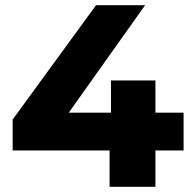

<svg xmlns="http://www.w3.org/2000/svg" viewBox="-20 -720 735 740"><path d="M28.8 -259.3 350.2 -700H539.3L226.2 -259.3L138.9 -285.7H687.6V-140H28.8ZM402.4 -140 407.7 -285.7V-410H579V0H402.4Z"/></svg>

Font: iiserrat Thin
Style: Regular
Weight: 100
Designer: Akira Ohta
Foundry: Akira Ohta
Version: Version 1.200;Glyphs 3.3.1 (3343)